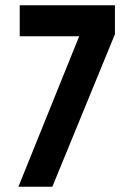

<svg xmlns="http://www.w3.org/2000/svg" viewBox="-20 -710 507 730"><path d="M55 -690H417V-580L179 0H50L281 -572H55Z"/></svg>

Font: Tschichold
Style: Bold
Weight: 700
Designer: Peter Wiegel
Foundry: Peter Wiegel
Version: Version 1.000; ttfautohint (v1.3)